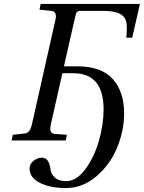

<svg xmlns="http://www.w3.org/2000/svg" viewBox="-20 -712 729 973"><path d="M39 0 45 -29 100 -35Q118 -36 127 -46.5Q136 -57 142 -83L261 -612Q271 -654 239 -657L180 -663L186 -692H689L650 -521H620Q625 -566 621 -596Q617 -626 588.5 -641.5Q560 -657 501 -657H390Q376 -657 370.5 -651.5Q365 -646 361 -627L304 -376H370Q494 -376 551.5 -311.5Q609 -247 609 -137Q609 -51 574 35Q539 121 469 181Q399 241 314 241Q236 241 183 215Q130 189 130 141Q130 119 150 103Q170 87 191 87Q214 87 224 105.5Q234 124 236 146.5Q238 169 257.5 187.5Q277 206 316 206Q367 206 412 146Q457 86 481 2.5Q505 -81 505 -158Q505 -341 351 -341H296L238 -83Q232 -58 237 -46Q242 -34 260 -33L319 -29L313 0Z"/></svg>

Font: Heuristica
Style: Italic
Weight: 400
Italic angle: -13°
Version: Version 1.0.2